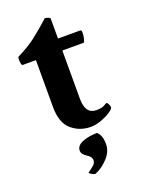

<svg xmlns="http://www.w3.org/2000/svg" viewBox="-141 -589 638 867"><g transform="rotate(-20 178.0 -156.0)"><path d="M216.8 6.8Q163.1 6.8 124.5 -26.9Q85.9 -60.5 85.9 -135.7V-361.3H22.5Q14.6 -361.3 14.6 -391.6Q14.6 -398.4 16.6 -402.3Q43.9 -416 65.9 -429.2Q87.9 -442.4 104.5 -455.1Q147.5 -489.3 167 -506.8Q186.5 -524.4 187.5 -525.4Q195.3 -525.4 204.1 -522Q212.9 -518.6 212.9 -514.6V-418.9H318.4Q326.2 -418.9 326.2 -409.2Q326.2 -379.9 316.4 -361.3H212.9V-129.9Q212.9 -55.7 265.6 -55.7Q293 -55.7 304.2 -63Q315.4 -70.3 319.3 -70.3Q323.2 -70.3 327.6 -60.5Q332 -50.8 332 -45.9Q332 -38.1 313 -25.4Q293.9 -12.7 267.1 -2.9Q240.2 6.8 216.8 6.8ZM161.1 212.9Q156.2 212.9 146 207Q135.7 201.2 135.7 197.3Q148.4 188.5 162.1 177.2Q175.8 166 175.8 152.3Q175.8 134.8 154.3 122.1Q131.8 108.4 131.8 90.8Q131.8 66.4 162.6 54.2Q193.4 42 232.4 42Q253.9 60.5 253.9 102.5Q253.9 138.7 225.6 168.9Q197.3 199.2 164.1 212.9Z"/></g></svg>

Font: Crimson Text Bold
Style: Bold
Weight: 700
Designer: Sebastian Kosch
Foundry: Sebastian Kosch
Version: Version 1.10 July 1, 2025